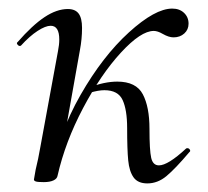

<svg xmlns="http://www.w3.org/2000/svg" viewBox="-20 -416 485 447"><path d="M381 -396Q398 -396 408.5 -386Q419 -376 419 -361Q419 -347 409 -338Q399 -329 384 -329Q373 -329 359 -337Q347 -344 338 -344Q308 -344 261.5 -293.5Q215 -243 173.5 -164.5Q132 -86 114 -7L100 -8Q116 -105 167.5 -195Q219 -285 280 -340.5Q341 -396 381 -396ZM59 2 63 -21Q69 -45 74 -74L115 -297Q118 -312 118 -324Q118 -356 98 -356Q86 -356 67.5 -344Q49 -332 29 -310Q28 -309 26 -309Q23 -309 20.5 -312.5Q18 -316 21 -318Q55 -357 83.5 -376Q112 -395 138 -395Q155 -395 163 -384.5Q171 -374 171 -351Q171 -325 166 -299L114 -7Q113 0 104.5 4Q96 8 82 8Q68 8 63.5 6.5Q59 5 59 2ZM276 -118Q276 -160 265.5 -183Q255 -206 223 -206Q209 -206 189 -200L187 -212Q223 -226 253 -226Q297 -226 312.5 -196.5Q328 -167 328 -116Q328 -66 332 -48.5Q336 -31 350 -31Q371 -31 413 -70Q414 -71 416 -71Q420 -71 422 -67.5Q424 -64 421 -62Q388 -23 367.5 -6Q347 11 323 11Q301 11 291 -3Q281 -17 278.5 -42.5Q276 -68 276 -118Z"/></svg>

Font: Cormorant Garamond
Style: Italic
Weight: 400
Italic angle: -10°
Designer: Christian Thalmann (Catharsis Fonts)
Foundry: Catharsis Fonts
Version: Version 4.000